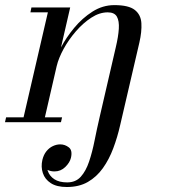

<svg xmlns="http://www.w3.org/2000/svg" viewBox="-84 -490 716 770"><path d="M184 260Q143.5 260 119.8 244.5Q96 229 87.8 204Q79.5 179 86 151Q91 130.5 102 116.8Q113 103 127.8 96Q142.5 89 157.5 89Q176.5 89 192 101Q207.5 113 200.5 143Q196 162 177.8 179.8Q159.5 197.5 134.5 197.5Q120 197.5 108 192Q96 186.5 89.8 176.2Q83.5 166 87 151H106Q100.5 174.5 107.5 195.2Q114.5 216 134 228.8Q153.5 241.5 185.5 241.5Q219.5 241.5 240 218.8Q260.5 196 273.2 158.2Q286 120.5 295.2 74Q304.5 27.5 315.5 -20L380.5 -301L475 -319.5L398 11.5Q387 60 370.2 104.8Q353.5 149.5 328.5 184.5Q303.5 219.5 268.2 239.8Q233 260 184 260ZM-64 0 -59.5 -19.5H165L160.5 0ZM6 0 108 -440.5H38L42 -460H197.5L91.5 0ZM131 -225.5Q138 -256.5 159.5 -297.8Q181 -339 213.5 -378.2Q246 -417.5 287 -443.5Q328 -469.5 374.5 -469.5Q432 -469.5 456.5 -450.2Q481 -431 483 -397Q485 -363 475 -319.5L380.5 -301Q390.5 -343 392.5 -374.5Q394.5 -406 384.8 -423.2Q375 -440.5 348 -440.5Q315 -440.5 282 -419Q249 -397.5 220.2 -364.2Q191.5 -331 171.2 -294Q151 -257 143.5 -225.5Z"/></svg>

Font: Bodoni Moda
Style: Italic
Weight: 400
Italic angle: -13°
Designer: Owen Earl
Foundry: indestructible type
Version: Version 2.005